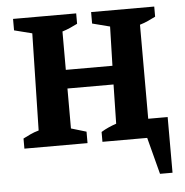

<svg xmlns="http://www.w3.org/2000/svg" viewBox="-48 -533 690 718"><g transform="rotate(-5 297.0 -174.5)"><path d="M27 0V-38Q41 -45 54.5 -51.5Q68 -58 86 -63L94 -427L27 -444V-487H264V-448Q250 -441 236.5 -435Q223 -429 207 -424V-280H382L386 -427L320 -444V-487H557V-449Q543 -442 529 -435.5Q515 -429 498 -424V-71H571V138H524L488 0H320V-37Q333 -45 347.5 -51.5Q362 -58 377 -63L380 -210H207V-60L264 -43V0Z"/></g></svg>

Font: Piazzolla SemiBold
Style: Regular
Weight: 600
Designer: Juan Pablo del Peral
Foundry: Huerta Tipografica
Version: Version 1.330